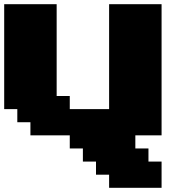

<svg xmlns="http://www.w3.org/2000/svg" viewBox="-20 -645 915 915"><path d="M500 250H750V125H687.5V62.5H625V0H750V-625H500V-125H312.5V-187.5H250V-625H0V-125H62.5V-62.5H125V0H312.5V62.5H375V125H437.5V187.5H500Z"/></svg>

Font: Faithful 32x
Style: Bold
Weight: 400
Foundry: Faithful Resource Pack
Version: Version 1.0; January 27, 2023